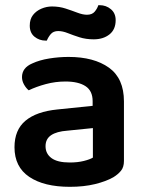

<svg xmlns="http://www.w3.org/2000/svg" viewBox="-20 -707 561 742"><path d="M245 -487Q343 -487 401 -445.5Q459 -404 459 -315V-85Q459 -61 447.5 -47Q436 -33 418 -22Q390 -6 347 4.5Q304 15 250 15Q150 15 93 -23.5Q36 -62 36 -138Q36 -205 78.5 -240.5Q121 -276 202 -284L338 -298V-316Q338 -356 310.5 -374Q283 -392 233 -392Q194 -392 157 -382Q120 -372 91 -358Q81 -366 73 -380Q65 -394 65 -409Q65 -445 105 -462Q133 -475 170.5 -481Q208 -487 245 -487ZM250 -79Q280 -79 304 -85Q328 -91 339 -98V-212L240 -202Q199 -199 177.5 -184.5Q156 -170 156 -142Q156 -113 179 -96Q202 -79 250 -79ZM181 -682Q209 -682 233.5 -674Q258 -666 279 -658Q300 -650 316 -650Q336 -650 346 -662Q356 -674 360 -687H365Q390 -687 408.5 -671.5Q427 -656 427 -629Q427 -593 403 -574Q379 -555 342 -555Q312 -555 287 -563Q262 -571 242 -579Q222 -587 205 -587Q186 -587 176 -575Q166 -563 161 -550H157Q132 -550 113.5 -565Q95 -580 95 -608Q95 -633 107.5 -649Q120 -665 140 -673.5Q160 -682 181 -682Z"/></svg>

Font: Baloo Bhaijaan 2 SemiBold
Style: Regular
Weight: 600
Designer: Sanskriti Dholi, Noopur Datye and Ek Type
Foundry: Ek Type
Version: Version 1.700